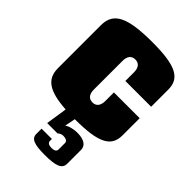

<svg xmlns="http://www.w3.org/2000/svg" viewBox="-229 -619 948 948"><g transform="rotate(45 245.0 -145.0)"><path d="M475 -300V-420C475 -500 416 -530 255 -530C80 -530 15 -498 15 -410V-110C15 -35 62 0 186 8L169 120H241C250 112 259 108 270 108C290 108 301 115 301 128V172C301 185 291 192 271 192C251 192 241 185 241 172V159H169V196C169 228 197 240 271 240C351 240 381 227 381 192V96C381 65 355 48 307 48C290 48 255 54 241 66L252 10C414 10 475 -19 475 -100V-220H295V-160C295 -128 281 -110 255 -110C229 -110 215 -128 215 -160V-360C215 -392 229 -410 255 -410C281 -410 295 -392 295 -360V-300Z"/></g></svg>

Font: MikodacsPCS
Style: Regular
Weight: 900
Designer: gluk (gluksza@wp.pl)
Foundry: gluk (gluksza@wp.pl)
Version: Version 0.27